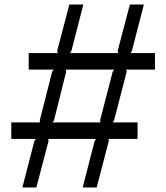

<svg xmlns="http://www.w3.org/2000/svg" viewBox="-20 -830 736 850"><path d="M479 -513 486 -522H271L273 -513L219 -297L212 -288H425L423 -297ZM666 -595V-522H539L541 -513L485 -297L479 -288H589V-215H460L462 -207L408 0H346L399 -206L405 -215H193L195 -206L141 0H79L132 -205L139 -215H30V-288H157L156 -297L211 -513L218 -522H107V-595H236L233 -604L287 -810H349L296 -604L290 -595H503L501 -605L555 -810H617L564 -605L558 -595Z"/></svg>

Font: Sinkin Sans 300 Light
Style: Regular
Weight: 300
Designer: Keith Bates
Foundry: K-Type
Version: Sinkin Sans (version 1.0)  by Keith Bates   •   © 2014   www